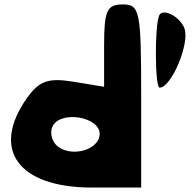

<svg xmlns="http://www.w3.org/2000/svg" viewBox="-20 -903 885 865"><path d="M697 -833C676 -783 678 -508 699 -508C752 -508 836 -708 811 -775C791 -829 712 -869 697 -833ZM449 -698V-512L310 -535C198 -553 157 -539 102 -462C-63 -229 62 -58 395 -58H616V-471C616 -854 610 -883 533 -883C462 -883 449 -856 449 -698ZM429 -300C429 -225 293 -190 233 -250C210 -273 204 -313 219 -338C260 -406 429 -375 429 -300Z"/></svg>

Font: Hussar Skorodowane
Style: Bold
Weight: 700
Foundry: Cannot Into Space Fonts
Version: Version 0.892